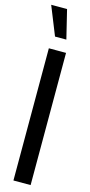

<svg xmlns="http://www.w3.org/2000/svg" viewBox="-144 -950 459 982"><g transform="rotate(15 85.5 -459.0)"><path d="M57 -766 -4 -918H80L117 -766ZM42 0V-700H133V0Z"/></g></svg>

Font: Stick No Bills Medium
Style: Regular
Weight: 500
Version: Version 2.000